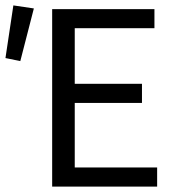

<svg xmlns="http://www.w3.org/2000/svg" viewBox="-39 -690 650 710"><path d="M153.9 0V-656.3H532.1V-585.6H237.4V-380H486V-309.3H237.4V-70.7H542.1V0ZM36.1 -464.1 -18.8 -475.3 10.4 -670 86.2 -658.8Z"/></svg>

Font: Source Sans Variable
Style: Regular
Weight: 200
Designer: Paul D. Hunt
Foundry: Adobe Systems Incorporated
Version: Version 3.006;hotconv 1.0.111;makeotfexe 2.5.65597